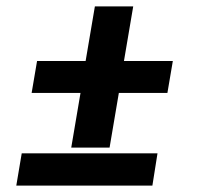

<svg xmlns="http://www.w3.org/2000/svg" viewBox="-20 -581 640 601"><path d="M203 -119 232 -290H79L96 -390H248L277 -561H397L368 -390H521L504 -290H352L323 -119ZM31 0 48 -101H473L457 0Z"/></svg>

Font: Iosevka Curly Slab ExObl
Style: Bold
Weight: 700
Width: 7
Italic angle: -9°
Monospace: yes
Designer: Belleve Invis
Foundry: Belleve Invis
Version: Version 11.0.0; ttfautohint (v1.8.3)